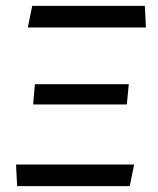

<svg xmlns="http://www.w3.org/2000/svg" viewBox="-20 -632 536 652"><path d="M74.5 -538.7 89.4 -612H471.8L475.6 -538.7ZM38.2 0 34.4 -73.3H435.5L420.6 0ZM92.5 -277.2 98.5 -346.1H417.3L410.7 -277.2Z"/></svg>

Font: Ancizar Sans Thin
Style: Italic
Weight: 100
Italic angle: -4°
Designer: Cesar Puertas, Viviana Monsalve, Julian Moncada, Julian Prieto, Jose Castro, Mariel Hernandez, Felipe Aragon, Sara Alarc
Version: Version 8.100